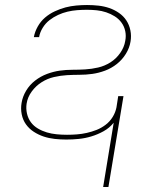

<svg xmlns="http://www.w3.org/2000/svg" viewBox="-20 -548 640 765"><path d="M391 197 433 -59Q416 -38 392.5 -25Q369 -12 344 -4.5Q319 3 294 5.5Q269 8 244 8Q221 8 198 5.5Q175 3 154 -4Q133 -11 114.5 -23Q96 -35 83.5 -52.5Q71 -70 66.5 -92.5Q62 -115 66 -138Q70 -163 84 -186.5Q98 -210 120 -227Q142 -244 167.5 -253.5Q193 -263 218 -266.5Q243 -270 268.5 -270Q294 -270 319.5 -271.5Q345 -273 371 -279Q397 -285 420 -299.5Q443 -314 459 -337Q475 -360 479 -385Q483 -405 479 -424Q475 -443 464 -458Q453 -473 437 -483Q421 -493 403 -499Q385 -505 365.5 -507Q346 -509 326 -509Q307 -509 287.5 -507.5Q268 -506 249 -501.5Q230 -497 211.5 -488.5Q193 -480 177 -467.5Q161 -455 150 -437Q139 -419 136 -401V-400H115V-401Q119 -422 130.5 -442.5Q142 -463 159.5 -478Q177 -493 198.5 -503Q220 -513 241 -518.5Q262 -524 284 -526Q306 -528 327 -528Q350 -528 372.5 -525.5Q395 -523 415.5 -516Q436 -509 454 -496.5Q472 -484 483.5 -466.5Q495 -449 499.5 -427Q504 -405 500 -382Q496 -357 481.5 -333.5Q467 -310 445.5 -293Q424 -276 398.5 -266.5Q373 -257 347.5 -253.5Q322 -250 297 -250Q272 -250 246.5 -248.5Q221 -247 195 -241Q169 -235 146 -220.5Q123 -206 106.5 -183.5Q90 -161 86 -135Q83 -115 87.5 -95.5Q92 -76 103 -61Q114 -46 131 -36Q148 -26 166.5 -20.5Q185 -15 205.5 -13Q226 -11 247 -11Q266 -11 286 -12.5Q306 -14 326 -18.5Q346 -23 365 -30.5Q384 -38 401 -51Q418 -64 429 -82Q440 -100 444 -120L451 -165H472L412 197Z"/></svg>

Font: Iosevka Aile Thin
Style: Italic
Weight: 100
Italic angle: -9°
Designer: Belleve Invis
Foundry: Belleve Invis
Version: Version 31.1.0; ttfautohint (v1.8.4)